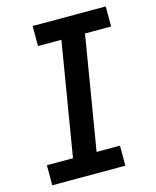

<svg xmlns="http://www.w3.org/2000/svg" viewBox="-111 -812 722 888"><g transform="rotate(-15 250.0 -367.5)"><path d="M28 0V-96H153L243 -639H131V-735H481V-639H356L266 -96H378V0Z"/></g></svg>

Font: Iosevka Slab
Style: Bold Italic
Weight: 700
Italic angle: -9°
Monospace: yes
Designer: Belleve Invis
Foundry: Belleve Invis
Version: Version 11.1.0; ttfautohint (v1.8.3)